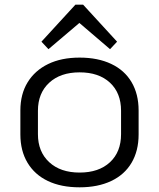

<svg xmlns="http://www.w3.org/2000/svg" viewBox="-20 -793 679 820"><path d="M320 7Q241 7 184.5 -20Q128 -47 97.5 -98Q67 -149 67 -219V-321Q67 -391 98 -441.5Q129 -492 185.5 -519.5Q242 -547 320 -547Q398 -547 455 -520Q512 -493 542 -442Q572 -391 572 -321V-219Q572 -149 542 -98Q512 -47 455 -20Q398 7 320 7ZM320 -56Q402 -56 449.5 -100Q497 -144 497 -220V-320Q497 -396 449.5 -440Q402 -484 320 -484Q238 -484 190 -439.5Q142 -395 142 -320V-220Q142 -145 190 -100.5Q238 -56 320 -56ZM157 -615 302 -773H335L480 -615L450 -583L319 -695L187 -583Z"/></svg>

Font: Pathway Extreme 8pt Thin 12pt Light
Style: Regular
Weight: 300
Version: Version 1.001;gftools[0.9.26]